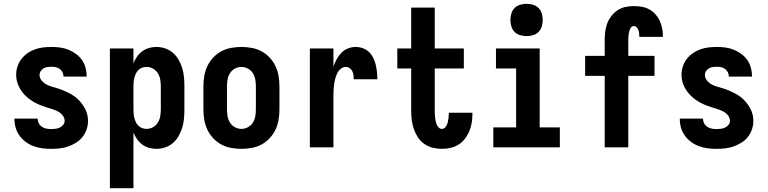

<svg xmlns="http://www.w3.org/2000/svg" viewBox="-20 -775 4040 1010"><path d="M249 8Q225 8 202 5Q179 2 157 -6Q135 -14 116 -28Q97 -42 83 -61Q69 -80 62.5 -102.5Q56 -125 56 -149V-151H178V-150Q178 -138 184 -126.5Q190 -115 200.5 -108Q211 -101 223.5 -98.5Q236 -96 249 -96Q260 -96 272 -97.5Q284 -99 294.5 -104Q305 -109 312.5 -118.5Q320 -128 320 -139Q320 -155 309.5 -168Q299 -181 285 -188.5Q271 -196 256 -200.5Q241 -205 226 -210Q211 -215 196 -220.5Q181 -226 167 -233.5Q153 -241 140 -250Q127 -259 115.5 -270Q104 -281 95 -293.5Q86 -306 79 -320.5Q72 -335 68.5 -350.5Q65 -366 65 -382Q65 -404 72 -425.5Q79 -447 92.5 -464.5Q106 -482 124.5 -495Q143 -508 164 -515.5Q185 -523 207 -525.5Q229 -528 251 -528Q274 -528 296.5 -525Q319 -522 340 -513.5Q361 -505 379.5 -491.5Q398 -478 411 -459.5Q424 -441 430 -418.5Q436 -396 436 -374V-372H314Q314 -384 309 -394.5Q304 -405 294.5 -412Q285 -419 274 -421.5Q263 -424 251 -424Q241 -424 230 -422.5Q219 -421 209.5 -415.5Q200 -410 194 -401Q188 -392 188 -381Q188 -365 198.5 -352Q209 -339 222.5 -331.5Q236 -324 251.5 -319.5Q267 -315 282 -310.5Q297 -306 311.5 -300Q326 -294 340 -287Q354 -280 367.5 -271Q381 -262 392 -251Q403 -240 412.5 -227Q422 -214 429 -200Q436 -186 439.5 -170.5Q443 -155 443 -139Q443 -116 435.5 -94Q428 -72 413.5 -54Q399 -36 379.5 -24Q360 -12 338.5 -4.5Q317 3 294.5 5.5Q272 8 249 8Z M558 215V-520H682V-442Q689 -460 700.5 -476.5Q712 -493 728 -505Q744 -517 763.5 -522.5Q783 -528 803 -528Q827 -528 850 -520Q873 -512 891 -496Q909 -480 920.5 -459Q932 -438 939 -415Q946 -392 948 -368Q950 -344 950 -320V-200Q950 -176 948 -152Q946 -128 939 -105Q932 -82 920.5 -61Q909 -40 891 -24Q873 -8 850 0Q827 8 803 8Q783 8 763.5 2.5Q744 -3 728 -15Q712 -27 700.5 -43.5Q689 -60 682 -78V215ZM751 -97Q769 -97 785 -106Q801 -115 810.5 -130.5Q820 -146 823 -164Q826 -182 826 -200V-320Q826 -338 823 -356Q820 -374 810.5 -389.5Q801 -405 785 -414Q769 -423 751 -423Q739 -423 728 -419Q717 -415 708.5 -407Q700 -399 695 -388.5Q690 -378 687 -366.5Q684 -355 683 -343.5Q682 -332 682 -320V-200Q682 -188 683 -176.5Q684 -165 687 -153.5Q690 -142 695 -131.5Q700 -121 708.5 -113Q717 -105 728 -101Q739 -97 751 -97Z M1250 8Q1223 8 1195.5 3Q1168 -2 1144 -15Q1120 -28 1101 -48.5Q1082 -69 1070.5 -93.5Q1059 -118 1054.5 -145.5Q1050 -173 1050 -200V-320Q1050 -347 1054.5 -374.5Q1059 -402 1070.5 -426.5Q1082 -451 1101 -471.5Q1120 -492 1144 -505Q1168 -518 1195.5 -523Q1223 -528 1250 -528Q1277 -528 1304.5 -523Q1332 -518 1356 -505Q1380 -492 1399 -471.5Q1418 -451 1429.5 -426.5Q1441 -402 1445.5 -374.5Q1450 -347 1450 -320V-200Q1450 -173 1445.5 -145.5Q1441 -118 1429.5 -93.5Q1418 -69 1399 -48.5Q1380 -28 1356 -15Q1332 -2 1304.5 3Q1277 8 1250 8ZM1250 -97Q1268 -97 1284.5 -106Q1301 -115 1310.5 -130.5Q1320 -146 1323 -164Q1326 -182 1326 -200V-320Q1326 -338 1323 -356Q1320 -374 1310.5 -389.5Q1301 -405 1284.5 -414Q1268 -423 1250 -423Q1232 -423 1215.5 -414Q1199 -405 1189.5 -389.5Q1180 -374 1177 -356Q1174 -338 1174 -320V-200Q1174 -182 1177 -164Q1180 -146 1189.5 -130.5Q1199 -115 1215.5 -106Q1232 -97 1250 -97Z M1610 0V-520H1734V-425Q1741 -445 1751 -463.5Q1761 -482 1775.5 -497Q1790 -512 1810 -520Q1830 -528 1851 -528Q1870 -528 1888.5 -521.5Q1907 -515 1921 -501.5Q1935 -488 1943.5 -470.5Q1952 -453 1956.5 -434Q1961 -415 1963 -396Q1965 -377 1965 -358H1841Q1841 -368 1839.5 -379Q1838 -390 1833.5 -400Q1829 -410 1819.5 -416.5Q1810 -423 1799 -423Q1785 -423 1773 -413.5Q1761 -404 1754.5 -390.5Q1748 -377 1744 -363Q1740 -349 1738 -334.5Q1736 -320 1735 -305Q1734 -290 1734 -276V0Z M2304 8Q2280 8 2256 2Q2232 -4 2212 -18Q2192 -32 2178.5 -52.5Q2165 -73 2157 -96Q2149 -119 2146 -143.5Q2143 -168 2143 -192V-415H2070V-520H2143V-735H2267V-520H2420V-415H2267V-192Q2267 -183 2267.5 -173.5Q2268 -164 2269 -155Q2270 -146 2272 -137Q2274 -128 2277.5 -119.5Q2281 -111 2288 -104Q2295 -97 2304 -97Q2316 -97 2324 -107.5Q2332 -118 2335 -130Q2338 -142 2339.5 -154Q2341 -166 2341 -178V-182H2465V-172Q2465 -149 2461 -126.5Q2457 -104 2448 -83Q2439 -62 2425 -44Q2411 -26 2391.5 -14Q2372 -2 2349.5 3Q2327 8 2304 8Z M2575 0V-105H2695V-415H2589V-520H2819V-105H2925V0ZM2750 -585Q2733 -585 2716 -590Q2699 -595 2687 -607Q2675 -619 2670 -636Q2665 -653 2665 -670Q2665 -687 2670 -704Q2675 -721 2687 -733Q2699 -745 2716 -750Q2733 -755 2750 -755Q2767 -755 2784 -750Q2801 -745 2813 -733Q2825 -721 2830 -704Q2835 -687 2835 -670Q2835 -653 2830 -636Q2825 -619 2813 -607Q2801 -595 2784 -590Q2767 -585 2750 -585Z M3161 0V-376H3058V-481H3161V-567Q3161 -589 3164 -611Q3167 -633 3175 -653.5Q3183 -674 3197 -692Q3211 -710 3230 -722Q3249 -734 3270.5 -738.5Q3292 -743 3315 -743Q3335 -743 3355.5 -739.5Q3376 -736 3394 -726.5Q3412 -717 3426 -702Q3440 -687 3449 -668.5Q3458 -650 3462.5 -630Q3467 -610 3467 -590V-581H3343V-584Q3343 -592 3342 -600.5Q3341 -609 3338 -617Q3335 -625 3329 -631.5Q3323 -638 3315 -638Q3304 -638 3298 -628.5Q3292 -619 3289.5 -608.5Q3287 -598 3286 -587.5Q3285 -577 3285 -567V-481H3423V-376H3285V0Z M3749 8Q3725 8 3702 5Q3679 2 3657 -6Q3635 -14 3616 -28Q3597 -42 3583 -61Q3569 -80 3562.5 -102.5Q3556 -125 3556 -149V-151H3678V-150Q3678 -138 3684 -126.5Q3690 -115 3700.5 -108Q3711 -101 3723.5 -98.5Q3736 -96 3749 -96Q3760 -96 3772 -97.5Q3784 -99 3794.5 -104Q3805 -109 3812.5 -118.5Q3820 -128 3820 -139Q3820 -155 3809.5 -168Q3799 -181 3785 -188.5Q3771 -196 3756 -200.5Q3741 -205 3726 -210Q3711 -215 3696 -220.5Q3681 -226 3667 -233.5Q3653 -241 3640 -250Q3627 -259 3615.5 -270Q3604 -281 3595 -293.5Q3586 -306 3579 -320.5Q3572 -335 3568.5 -350.5Q3565 -366 3565 -382Q3565 -404 3572 -425.5Q3579 -447 3592.5 -464.5Q3606 -482 3624.5 -495Q3643 -508 3664 -515.5Q3685 -523 3707 -525.5Q3729 -528 3751 -528Q3774 -528 3796.5 -525Q3819 -522 3840 -513.5Q3861 -505 3879.5 -491.5Q3898 -478 3911 -459.5Q3924 -441 3930 -418.5Q3936 -396 3936 -374V-372H3814Q3814 -384 3809 -394.5Q3804 -405 3794.5 -412Q3785 -419 3774 -421.5Q3763 -424 3751 -424Q3741 -424 3730 -422.5Q3719 -421 3709.5 -415.5Q3700 -410 3694 -401Q3688 -392 3688 -381Q3688 -365 3698.5 -352Q3709 -339 3722.5 -331.5Q3736 -324 3751.5 -319.5Q3767 -315 3782 -310.5Q3797 -306 3811.5 -300Q3826 -294 3840 -287Q3854 -280 3867.5 -271Q3881 -262 3892 -251Q3903 -240 3912.5 -227Q3922 -214 3929 -200Q3936 -186 3939.5 -170.5Q3943 -155 3943 -139Q3943 -116 3935.5 -94Q3928 -72 3913.5 -54Q3899 -36 3879.5 -24Q3860 -12 3838.5 -4.5Q3817 3 3794.5 5.5Q3772 8 3749 8Z"/></svg>

Font: Iosevka Curly Extrabold
Style: Regular
Weight: 800
Monospace: yes
Designer: Belleve Invis
Foundry: Belleve Invis
Version: Version 22.1.2; ttfautohint (v1.8.4)